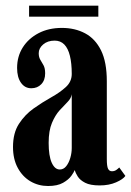

<svg xmlns="http://www.w3.org/2000/svg" viewBox="-20 -626 449 657"><path d="M144.5 10.5Q111.5 10.5 84.2 -5.5Q57 -21.5 40.8 -51.5Q24.5 -81.5 24.5 -123Q24.5 -171 44.8 -202.2Q65 -233.5 95 -254.8Q125 -276 155 -292.8Q185 -309.5 205.2 -328Q225.5 -346.5 225.5 -373Q225.5 -409.5 219.2 -435Q213 -460.5 200 -473.8Q187 -487 167 -487Q143 -487 127.8 -474Q112.5 -461 112.5 -444Q112.5 -430.5 118 -421.5Q123.5 -412.5 129 -402.5Q134.5 -392.5 134.5 -375Q134.5 -351.5 121.2 -337.8Q108 -324 87 -324Q65 -324 51.8 -342.8Q38.5 -361.5 38.5 -393.5Q38.5 -433 58 -463.8Q77.5 -494.5 112 -512.5Q146.5 -530.5 191.5 -530.5Q236.5 -530.5 271.2 -512Q306 -493.5 325.8 -453.5Q345.5 -413.5 345.5 -348V-82Q345.5 -57 349.8 -48.5Q354 -40 363 -40Q372 -40 378.5 -44.8Q385 -49.5 388 -53L409 -24Q401 -12.5 377 -2Q353 8.5 321 8.5Q289 8.5 271.5 -0.5Q254 -9.5 246.2 -21.8Q238.5 -34 235.5 -44Q233.5 -37.5 224.2 -24.5Q215 -11.5 195.8 -0.5Q176.5 10.5 144.5 10.5ZM184.5 -46Q197.5 -46 206.5 -57.2Q215.5 -68.5 220.5 -85.5Q225.5 -102.5 225.5 -119.5V-303.5Q223.5 -289.5 211.2 -277.2Q199 -265 184 -248.5Q169 -232 157.8 -205.5Q146.5 -179 146.5 -137Q146.5 -92.5 157 -69.2Q167.5 -46 184.5 -46ZM79.5 -569V-606.5H316.5V-569Z"/></svg>

Font: Imbue Thin 10pt
Style: Bold
Weight: 700
Version: Version 1.102